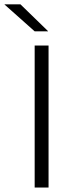

<svg xmlns="http://www.w3.org/2000/svg" viewBox="-74 -844 320 864"><path d="M144.5 -639V0H82V-639ZM142 -704 18 -824.5H-53.5V-823.5L82 -703H142Z"/></svg>

Font: Anek Malayalam Medium Light
Style: Regular
Weight: 300
Version: Version 1.003